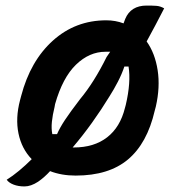

<svg xmlns="http://www.w3.org/2000/svg" viewBox="-20 -620 640 690"><path d="M362 -547Q395 -547 424 -536Q427 -545 430 -552Q450 -600 507 -600Q528 -600 542 -599Q556 -598 570 -590Q554 -559 538.5 -529.5Q523 -500 507 -471Q537 -429 546.5 -368Q556 -307 540 -237L536 -222Q509 -105 440 -47Q371 11 252 11Q201 11 160 -5Q140 17 117 33Q91 50 68 50Q46 50 29 43.5Q12 37 4 26Q25 13 48.5 -6.5Q72 -26 94 -48Q58 -85 46.5 -140Q35 -195 52 -260L56 -275Q89 -401 170 -474Q251 -547 362 -547ZM359 -434Q301 -434 253 -387.5Q205 -341 178 -246L176 -235Q169 -207 166.5 -182.5Q164 -158 168 -138H185Q195 -161 213.5 -189Q232 -217 268 -264Q318 -324 363 -415Q366 -420 369.5 -424.5Q373 -429 376 -434Q368 -434 359 -434ZM373 -273Q345 -227 311 -179.5Q277 -132 241 -90H245Q318 -90 365 -126.5Q412 -163 429 -232L432 -243Q451 -324 442 -381H427Q418 -354 403.5 -326Q389 -298 373 -273Z"/></svg>

Font: Recursive Sn Csl St SmB
Style: Italic
Weight: 600
Italic angle: -15°
Version: Version 1.079;hotconv 1.0.112;makeotfexe 2.5.65598; ttfautoh